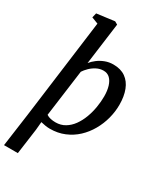

<svg xmlns="http://www.w3.org/2000/svg" viewBox="-257 -913 1076 1263"><g transform="rotate(30 280.5 -281.5)"><path d="M-0.5 254 34 4.5 132 -745.5 82.5 -764.5 91 -799.5 225.5 -817 247.5 -804.5 205.5 -488.5Q221 -508 244 -525.5Q267 -543 296 -554.2Q325 -565.5 358.5 -565.5Q414.5 -565.5 451.2 -539.5Q488 -513.5 506.2 -466.2Q524.5 -419 524.5 -355Q524.5 -303 510.8 -250.8Q497 -198.5 470.2 -151.5Q443.5 -104.5 404.8 -68.2Q366 -32 316 -11Q266 10 206 10Q189 10 170.8 7Q152.5 4 136.5 0L131 61L104.5 254ZM217 -45Q257 -45 288.2 -63.8Q319.5 -82.5 342.5 -114.2Q365.5 -146 380.5 -186Q395.5 -226 402.8 -269.2Q410 -312.5 410 -353Q410 -396 400 -428.8Q390 -461.5 370.8 -479.8Q351.5 -498 322.5 -498Q295 -498 270 -485Q245 -472 226 -453.2Q207 -434.5 195.5 -416.5L148 -62Q162 -52.5 180 -48.8Q198 -45 217 -45Z"/></g></svg>

Font: Merriweather 24pt Medium
Style: Italic
Weight: 500
Italic angle: -7.8°
Version: Version 2.101